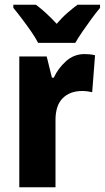

<svg xmlns="http://www.w3.org/2000/svg" viewBox="-20 -852 440 806"><path d="M335 -625Q345 -625 356 -624Q367 -623 379 -620L367 -465Q359 -467 347.5 -468.5Q336 -470 325 -470Q273 -470 242.5 -439Q212 -408 213 -344V-66H61V-615H176L198 -526H206Q223 -564 256.5 -594.5Q290 -625 335 -625ZM140 -672Q130 -692 111 -719.5Q92 -747 71.5 -774Q51 -801 36 -819V-832H131Q150 -818 172.5 -797.5Q195 -777 218 -752Q240 -778 262.5 -797.5Q285 -817 305 -832H400V-819Q384 -800 364.5 -773.5Q345 -747 326.5 -720Q308 -693 296 -672Z"/></svg>

Font: Noto Sans Malayalam UI Condensed ExtraBold
Style: Regular
Weight: 800
Width: 3
Designer: Jelle Bosma - Monotype Design Team
Foundry: Monotype Imaging Inc.
Version: Version 2.104; ttfautohint (v1.8.4.7-5d5b)